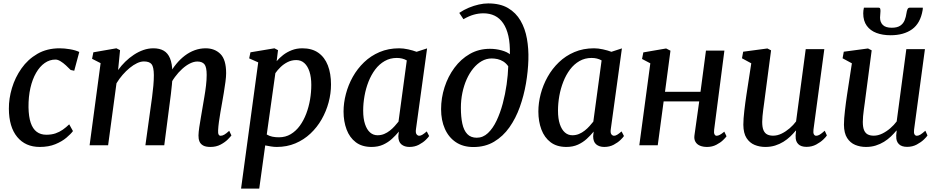

<svg xmlns="http://www.w3.org/2000/svg" viewBox="-20 -851 5498 1125"><path d="M213 10Q129 10 80.8 -48.5Q32.5 -107 32 -214Q31.5 -273 50 -335Q68.5 -397 105.8 -450Q143 -503 199 -535.5Q255 -568 329.5 -568Q357.5 -568 390 -562.5Q422.5 -557 444.5 -546.5L415 -436.5L394 -441Q381.5 -454 366 -468.2Q350.5 -482.5 334.5 -492.2Q318.5 -502 305 -502Q271 -502 242 -481.8Q213 -461.5 191.5 -424.2Q170 -387 158.2 -335.8Q146.5 -284.5 147 -222.5Q148 -167 160 -131.5Q172 -96 195 -78.8Q218 -61.5 251.5 -61.5Q282 -61.5 305.2 -69.5Q328.5 -77.5 348 -91.2Q367.5 -105 385.5 -122.5L407.5 -83Q395 -66 369 -44Q343 -22 304 -6Q265 10 213 10Z M683.5 -557 672 -440.5Q690.5 -466.5 714 -489.5Q737.5 -512.5 764.5 -530.2Q791.5 -548 820.2 -558Q849 -568 878.5 -568Q915 -568 939.2 -554Q963.5 -540 976.2 -509.2Q989 -478.5 990 -428Q990.5 -422.5 990.2 -416.5Q990 -410.5 989.8 -404.5Q989.5 -398.5 989 -391.5L972 -414.5Q989.5 -448 1012.5 -476Q1035.5 -504 1062.8 -524.8Q1090 -545.5 1121 -556.8Q1152 -568 1185 -568Q1238 -568 1271.5 -534.8Q1305 -501.5 1305 -422Q1305 -402 1301 -371.5Q1297 -341 1291.5 -308Q1286 -275 1281 -247Q1276.5 -221.5 1271.5 -193Q1266.5 -164.5 1262.8 -137Q1259 -109.5 1258 -87.5Q1257 -70 1261 -62.8Q1265 -55.5 1272.5 -55.5Q1283 -55.5 1294.2 -62Q1305.5 -68.5 1323 -84.5L1336 -57.5Q1331 -50.5 1315 -34.2Q1299 -18 1273 -4Q1247 10 1213 10Q1185 10 1169.8 1.2Q1154.5 -7.5 1148.5 -22.8Q1142.5 -38 1143 -57.5Q1143.5 -77 1147.5 -104.8Q1151.5 -132.5 1157 -163Q1162.5 -193.5 1167 -222Q1171.5 -249 1177.2 -282Q1183 -315 1187 -349Q1191 -383 1191 -412Q1191 -458.5 1177.8 -474.5Q1164.5 -490.5 1136.5 -490.5Q1116 -490.5 1093.2 -479.2Q1070.5 -468 1047.8 -447.5Q1025 -427 1005 -399.8Q985 -372.5 970.5 -340.5L990.5 -404.5Q990 -381.5 987.2 -353.8Q984.5 -326 981.2 -298.8Q978 -271.5 974.5 -247L942.5 0H832L862.5 -220Q866.5 -248 871 -281.2Q875.5 -314.5 878.5 -348.2Q881.5 -382 881.5 -411Q881 -459.5 868 -475.2Q855 -491 823 -491Q804.5 -491 783.2 -481Q762 -471 740.2 -453.2Q718.5 -435.5 698.5 -412.5Q678.5 -389.5 662.5 -363L613.5 0H505L569.5 -481L519.5 -506.5L527 -544.5L662 -568Z M1392.5 254 1493 -485.5 1440 -509 1447.5 -544.5 1588 -568 1609 -557 1601 -492.5Q1617 -511.5 1639.2 -528.8Q1661.5 -546 1689.8 -557Q1718 -568 1751.5 -568Q1808 -568 1845.2 -541.8Q1882.5 -515.5 1901 -467.8Q1919.5 -420 1919.5 -356Q1919.5 -303.5 1905.5 -251.2Q1891.5 -199 1864.8 -152Q1838 -105 1799.2 -68.5Q1760.5 -32 1710.8 -11Q1661 10 1601.5 10Q1585.5 10 1568 7.2Q1550.5 4.5 1534 1L1499 254ZM1543 -63Q1557.5 -54 1575.5 -50.2Q1593.5 -46.5 1614 -46.5Q1653 -46.5 1683.5 -64.8Q1714 -83 1736.8 -114.2Q1759.5 -145.5 1774.5 -185.2Q1789.5 -225 1796.8 -268.2Q1804 -311.5 1804 -353.5Q1804 -398 1793.5 -430.8Q1783 -463.5 1763.5 -481.2Q1744 -499 1716 -499Q1688.5 -499 1665.2 -487.2Q1642 -475.5 1623.8 -457.8Q1605.5 -440 1593.5 -422.5Z M2417.5 -95.5Q2414 -73 2420.8 -64.2Q2427.5 -55.5 2436.5 -55.5Q2445 -55.5 2455.2 -61.8Q2465.5 -68 2480.5 -81L2494.5 -54Q2490.5 -47 2474.8 -31.5Q2459 -16 2434.5 -3Q2410 10 2379 10Q2350 10 2332 -5Q2314 -20 2314 -53L2317 -80Q2299.5 -58.5 2277 -37.8Q2254.5 -17 2225 -3.5Q2195.5 10 2157 10Q2101 10 2064.8 -17.5Q2028.5 -45 2010.8 -92.2Q1993 -139.5 1993 -197.5Q1993 -248 2006.8 -300.5Q2020.5 -353 2047.2 -400.8Q2074 -448.5 2113.2 -486.2Q2152.5 -524 2204.2 -546Q2256 -568 2319 -568Q2343 -568 2371.5 -561.8Q2400 -555.5 2421 -547.5L2482.5 -567.5ZM2363.5 -497Q2350.5 -504.5 2335.8 -508Q2321 -511.5 2305 -511.5Q2265.5 -511.5 2233.8 -493.2Q2202 -475 2178.5 -443.8Q2155 -412.5 2139.2 -372.5Q2123.5 -332.5 2115.8 -288.8Q2108 -245 2108 -203Q2108 -156 2118.8 -123.8Q2129.5 -91.5 2148.2 -75Q2167 -58.5 2192 -58.5Q2213 -58.5 2231 -66Q2249 -73.5 2264.5 -85.8Q2280 -98 2292.5 -112Q2305 -126 2315 -138.5Z M2754 10.5Q2693.5 10.5 2651.2 -17.8Q2609 -46 2586.8 -96Q2564.5 -146 2564.5 -211Q2564.5 -277 2584.8 -340Q2605 -403 2642.8 -454Q2680.5 -505 2733 -535Q2785.5 -565 2850.5 -565Q2886 -565 2919 -555.8Q2952 -546.5 2967.5 -533Q2969 -595 2958.8 -640.2Q2948.5 -685.5 2928.2 -715Q2908 -744.5 2878.8 -758.8Q2849.5 -773 2812.5 -773Q2784.5 -773 2756.5 -765.2Q2728.5 -757.5 2695.5 -738.5L2671 -775.5Q2697.5 -793.5 2727 -805.8Q2756.5 -818 2785.5 -824.5Q2814.5 -831 2840.5 -831Q2910.5 -831 2956.8 -803.8Q3003 -776.5 3030 -730Q3057 -683.5 3067.5 -624.2Q3078 -565 3076 -500.5Q3074 -433 3061.8 -361.8Q3049.5 -290.5 3025.8 -224Q3002 -157.5 2964.8 -104.8Q2927.5 -52 2875.2 -20.8Q2823 10.5 2754 10.5ZM2773.5 -44Q2810 -44 2839 -71.2Q2868 -98.5 2889.5 -143.8Q2911 -189 2925.8 -244.2Q2940.5 -299.5 2948.5 -356.2Q2956.5 -413 2958 -462.5Q2945.5 -480.5 2929 -490.8Q2912.5 -501 2895 -504.8Q2877.5 -508.5 2861 -508.5Q2830 -508.5 2802.8 -493Q2775.5 -477.5 2753 -450Q2730.5 -422.5 2714.2 -386Q2698 -349.5 2689.2 -307Q2680.5 -264.5 2680.5 -219.5Q2680.5 -166 2689 -126.5Q2697.5 -87 2718 -65.5Q2738.5 -44 2773.5 -44Z M3559 -95.5Q3555.5 -73 3562.2 -64.2Q3569 -55.5 3578 -55.5Q3586.5 -55.5 3596.8 -61.8Q3607 -68 3622 -81L3636 -54Q3632 -47 3616.2 -31.5Q3600.5 -16 3576 -3Q3551.5 10 3520.5 10Q3491.5 10 3473.5 -5Q3455.5 -20 3455.5 -53L3458.5 -80Q3441 -58.5 3418.5 -37.8Q3396 -17 3366.5 -3.5Q3337 10 3298.5 10Q3242.5 10 3206.2 -17.5Q3170 -45 3152.2 -92.2Q3134.5 -139.5 3134.5 -197.5Q3134.5 -248 3148.2 -300.5Q3162 -353 3188.8 -400.8Q3215.5 -448.5 3254.8 -486.2Q3294 -524 3345.8 -546Q3397.5 -568 3460.5 -568Q3484.5 -568 3513 -561.8Q3541.5 -555.5 3562.5 -547.5L3624 -567.5ZM3505 -497Q3492 -504.5 3477.2 -508Q3462.5 -511.5 3446.5 -511.5Q3407 -511.5 3375.2 -493.2Q3343.5 -475 3320 -443.8Q3296.5 -412.5 3280.8 -372.5Q3265 -332.5 3257.2 -288.8Q3249.5 -245 3249.5 -203Q3249.5 -156 3260.2 -123.8Q3271 -91.5 3289.8 -75Q3308.5 -58.5 3333.5 -58.5Q3354.5 -58.5 3372.5 -66Q3390.5 -73.5 3406 -85.8Q3421.5 -98 3434 -112Q3446.5 -126 3456.5 -138.5Z M4164.5 -91.5Q4162 -73 4166.5 -64.2Q4171 -55.5 4178.5 -55.5Q4187.5 -55.5 4197.5 -60.8Q4207.5 -66 4224 -79.5L4237 -52.5Q4232.5 -45.5 4217.2 -30.5Q4202 -15.5 4177.5 -2.8Q4153 10 4123 10Q4099 10 4081.2 2.5Q4063.5 -5 4054.8 -20.2Q4046 -35.5 4049 -57.5L4077 -257H3868.5L3834 0H3726L3790.5 -480L3742 -505.5L3749.5 -544L3883 -567L3908.5 -554L3876.5 -313H4084.5L4116.5 -554.5H4224.5Z M4464.5 10Q4430.5 10 4401.5 -2Q4372.5 -14 4354.2 -42.2Q4336 -70.5 4335.5 -120Q4335.5 -137.5 4337 -158.2Q4338.5 -179 4341.2 -202Q4344 -225 4347 -248.8Q4350 -272.5 4353.5 -294.5L4382 -480L4327.5 -509.5L4334.5 -548L4476.5 -567L4498 -556L4463 -290.5Q4460.5 -269 4457.5 -248.2Q4454.5 -227.5 4452 -208Q4449.5 -188.5 4447.8 -170.5Q4446 -152.5 4446 -137Q4446 -105 4453.8 -87.5Q4461.5 -70 4475.8 -63Q4490 -56 4510 -56Q4535 -56 4560 -68.2Q4585 -80.5 4607 -99.5Q4629 -118.5 4644.5 -139.5L4701 -563H4810L4746.5 -92Q4744 -73 4748.8 -64.2Q4753.5 -55.5 4762.5 -55.5Q4772 -55.5 4783 -62Q4794 -68.5 4812.5 -85L4825 -57.5Q4821 -50 4804.5 -34Q4788 -18 4762.5 -4.2Q4737 9.5 4705.5 9.5Q4673 9.5 4657 -7Q4641 -23.5 4642 -51Q4641.5 -53 4641.8 -56.8Q4642 -60.5 4642.5 -65.5Q4643 -70.5 4643.5 -75.5Q4644 -80.5 4644.5 -85L4643 -86Q4628.5 -68.5 4610.5 -51.2Q4592.5 -34 4570.2 -20.2Q4548 -6.5 4521.8 1.8Q4495.5 10 4464.5 10Z M5054 10Q5020 10 4991 -2Q4962 -14 4943.8 -42.2Q4925.5 -70.5 4925 -120Q4925 -137.5 4926.5 -158.2Q4928 -179 4930.8 -202Q4933.5 -225 4936.5 -248.8Q4939.5 -272.5 4943 -294.5L4971.5 -480L4917 -509.5L4924 -548L5066 -567L5087.5 -556L5052.5 -290.5Q5050 -269 5047 -248.2Q5044 -227.5 5041.5 -208Q5039 -188.5 5037.2 -170.5Q5035.5 -152.5 5035.5 -137Q5035.5 -105 5043.2 -87.5Q5051 -70 5065.2 -63Q5079.5 -56 5099.5 -56Q5124.5 -56 5149.5 -68.2Q5174.5 -80.5 5196.5 -99.5Q5218.5 -118.5 5234 -139.5L5290.5 -563H5399.5L5336 -92Q5333.5 -73 5338.2 -64.2Q5343 -55.5 5352 -55.5Q5361.5 -55.5 5372.5 -62Q5383.5 -68.5 5402 -85L5414.5 -57.5Q5410.5 -50 5394 -34Q5377.5 -18 5352 -4.2Q5326.5 9.5 5295 9.5Q5262.5 9.5 5246.5 -7Q5230.5 -23.5 5231.5 -51Q5231 -53 5231.2 -56.8Q5231.5 -60.5 5232 -65.5Q5232.5 -70.5 5233 -75.5Q5233.5 -80.5 5234 -85L5232.5 -86Q5218 -68.5 5200 -51.2Q5182 -34 5159.8 -20.2Q5137.5 -6.5 5111.2 1.8Q5085 10 5054 10ZM5128.5 -806Q5135.5 -806 5137.2 -800.5Q5139 -795 5139 -786.5Q5139 -778 5137.8 -767.5Q5136.5 -757 5136.5 -748Q5136.5 -721 5152.8 -704.8Q5169 -688.5 5205 -688.5Q5237 -688.5 5254.8 -700.5Q5272.5 -712.5 5280.5 -732.2Q5288.5 -752 5291.5 -774.5Q5293 -786 5297 -796Q5301 -806 5310.5 -806H5387Q5387 -802.5 5387 -799Q5387 -795.5 5386 -791.5Q5373 -714.5 5324.2 -679.5Q5275.5 -644.5 5198 -644.5Q5151.5 -644.5 5115.5 -658Q5079.5 -671.5 5058.8 -700Q5038 -728.5 5038 -773Q5038 -781 5039 -789.5Q5040 -798 5042 -806Z"/></svg>

Font: Merriweather Medium
Style: Italic
Weight: 500
Italic angle: -7.8°
Version: Version 2.101